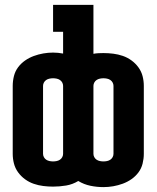

<svg xmlns="http://www.w3.org/2000/svg" viewBox="-20 -755 640 785"><path d="M403 10Q376 10 349.5 4.5Q323 -1 300 -15Q277 -1 250.5 3.5Q224 8 197 8Q177 8 157 5.5Q137 3 118 -3.5Q99 -10 82.5 -22Q66 -34 54 -50.5Q42 -67 37 -86.5Q32 -106 32 -126V-404Q32 -424 37 -444Q42 -464 54 -480Q66 -496 82.5 -507.5Q99 -519 118 -526Q137 -533 157 -536.5Q177 -540 197 -540Q207 -540 217.5 -539Q228 -538 238 -536V-625H197V-735H362V-535Q372 -537 382.5 -537.5Q393 -538 403 -538Q423 -538 443 -535.5Q463 -533 482 -526.5Q501 -520 517.5 -508Q534 -496 546 -479.5Q558 -463 563 -443.5Q568 -424 568 -404V-126Q568 -106 563 -86Q558 -66 546 -50Q534 -34 517.5 -22.5Q501 -11 482 -4Q463 3 443 6.5Q423 10 403 10ZM197 -95Q204 -95 211.5 -96.5Q219 -98 225 -102Q231 -106 234.5 -112.5Q238 -119 238 -126V-404Q238 -411 234.5 -417.5Q231 -424 225 -428Q219 -432 211.5 -433.5Q204 -435 197 -435Q190 -435 182.5 -433.5Q175 -432 169 -428Q163 -424 159.5 -417.5Q156 -411 156 -404V-126Q156 -119 159.5 -112.5Q163 -106 169 -102Q175 -98 182.5 -96.5Q190 -95 197 -95ZM403 -95Q410 -95 417.5 -96.5Q425 -98 431 -102Q437 -106 440.5 -112.5Q444 -119 444 -126V-404Q444 -411 440.5 -417.5Q437 -424 431 -428Q425 -432 417.5 -433.5Q410 -435 403 -435Q396 -435 388.5 -433.5Q381 -432 375 -428Q369 -424 365.5 -417.5Q362 -411 362 -404V-126Q362 -119 365.5 -112.5Q369 -106 375 -102Q381 -98 388.5 -96.5Q396 -95 403 -95Z"/></svg>

Font: Iosevka Slab XBdEx
Style: Regular
Weight: 800
Width: 7
Monospace: yes
Designer: Belleve Invis
Foundry: Belleve Invis
Version: Version 11.1.0; ttfautohint (v1.8.3)